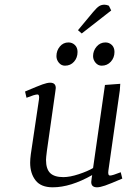

<svg xmlns="http://www.w3.org/2000/svg" viewBox="-20 -800 560 827"><path d="M87.9 -405.8Q142.6 -429.2 163.1 -436.5Q183.6 -443.8 195.8 -443.8Q220.2 -443.8 220.2 -420.9Q220.2 -419.4 219.7 -416.7Q219.2 -414.1 218.8 -409.4Q218.3 -404.8 217.8 -401.9L182.1 -150.9Q178.2 -120.6 178.2 -111.8Q178.2 -71.8 196.3 -54.4Q214.4 -37.1 252.9 -37.1Q281.2 -37.1 319.6 -49.8Q357.9 -62.5 380.9 -76.2L432.1 -434.1L498 -439L496.1 -411.1L446.8 -64.9Q443.8 -43.9 454.1 -43.9Q464.4 -43.9 500 -58.1L506.8 -30.8Q454.6 -8.3 432.6 -0.7Q410.6 6.8 397.9 6.8Q373 6.8 373 -16.1Q373 -19.5 375 -33.2L377 -45.9Q284.2 6.8 207 6.8Q156.2 6.8 133.1 -23.2Q109.9 -53.2 109.9 -99.1Q109.9 -114.7 112.8 -136.2L147.9 -372.1Q150.9 -393.1 141.1 -393.1Q129.9 -393.1 94.2 -378.9ZM223.1 -558.1Q223.1 -582 237.8 -599.6Q252.4 -617.2 274.9 -617.2Q291 -617.2 302.5 -606.2Q314 -595.2 314 -576.2Q314 -551.3 298.8 -534.2Q283.7 -517.1 259.8 -517.1Q244.1 -517.1 233.6 -529.8Q223.1 -542.5 223.1 -558.1ZM315.9 -669.9 380.9 -748Q396.5 -766.6 406.5 -773.2Q416.5 -779.8 430.2 -779.8Q434.6 -779.8 439.2 -778.6Q443.8 -777.3 446.3 -776.4L449.2 -774.9L459 -754.9L332 -655.8ZM380.9 -558.1Q380.9 -581.5 396.2 -599.4Q411.6 -617.2 434.1 -617.2Q450.2 -617.2 461.7 -606.2Q473.1 -595.2 473.1 -576.2Q473.1 -551.8 457.5 -534.4Q441.9 -517.1 418 -517.1Q402.3 -517.1 391.6 -529.8Q380.9 -542.5 380.9 -558.1Z"/></svg>

Font: Dehuti
Style: Italic
Weight: 400
Version: Version 1.2